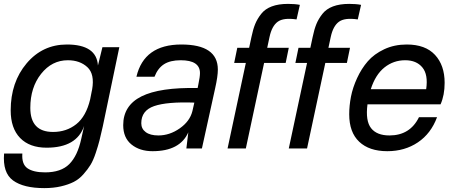

<svg xmlns="http://www.w3.org/2000/svg" viewBox="-21 -764 2341 988"><path d="M508 -114Q498 -69 491 -41.5Q484 -14 471.5 23.5Q459 61 445 84Q431 107 408.5 132.5Q386 158 358.5 172Q331 186 292.5 195Q254 204 207 204Q100 204 46 164.5Q-8 125 0 26H94Q90 81 120.5 102Q151 123 211 123Q293 123 335.5 80.5Q378 38 397 -49L412 -116Q374 -4 219 -4Q131 -4 82.5 -54Q34 -104 34 -196Q34 -341 116 -438Q198 -535 323 -535Q476 -535 483 -427L506 -521H593ZM135 -209Q135 -85 252 -85Q321 -85 371.5 -125Q422 -165 443 -253L451 -294L453 -303Q467 -383 428.5 -418.5Q390 -454 328 -454Q246 -454 190.5 -384Q135 -314 135 -209Z M912 -535Q1100 -535 1100 -406Q1100 -371 1086 -309L1018 0H938L948 -83Q905 14 764 14Q698 14 655.5 -20.5Q613 -55 613 -120Q613 -221 707 -268Q801 -315 996 -311L1000 -331Q1008 -369 1008 -388Q1008 -454 909 -454Q855 -454 823 -433.5Q791 -413 774 -369H681Q720 -535 912 -535ZM706 -130Q706 -101 729 -84Q752 -67 794 -67Q852 -67 904 -103.5Q956 -140 969 -192L979 -236Q838 -241 772 -218Q706 -195 706 -130Z M1461 -744Q1497 -744 1522 -739L1505 -664Q1438 -674 1408 -652Q1378 -630 1366 -574L1354 -518H1465L1449 -440H1338L1244 0H1150L1244 -440H1184L1200 -518H1261L1273 -574Q1281 -613 1292 -640Q1303 -667 1323 -692.5Q1343 -718 1377.5 -731Q1412 -744 1461 -744Z M1776 -744Q1812 -744 1837 -739L1820 -664Q1753 -674 1723 -652Q1693 -630 1681 -574L1669 -518H1780L1764 -440H1653L1559 0H1465L1559 -440H1499L1515 -518H1576L1588 -574Q1596 -613 1607 -640Q1618 -667 1638 -692.5Q1658 -718 1692.5 -731Q1727 -744 1776 -744Z M2072 -535Q2168 -535 2217.5 -481.5Q2267 -428 2267 -338Q2267 -274 2246 -227H1870Q1859 -142 1888.5 -104.5Q1918 -67 1983 -67Q2089 -67 2135 -161H2228Q2197 -77 2129.5 -31.5Q2062 14 1972 14Q1879 14 1827.5 -34.5Q1776 -83 1776 -176Q1776 -220 1785 -266.5Q1794 -313 1816.5 -362Q1839 -411 1871.5 -448.5Q1904 -486 1956 -510.5Q2008 -535 2072 -535ZM1887 -305H2172Q2183 -380 2152.5 -417Q2122 -454 2064 -454Q2004 -454 1957.5 -417Q1911 -380 1887 -305Z"/></svg>

Font: Nacelle
Style: Italic
Weight: 400
Italic angle: -12°
Designer: Sora Sagano
Foundry: Sora Sagano
Version: Version 1.000;FEAKit 1.0